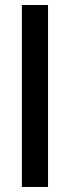

<svg xmlns="http://www.w3.org/2000/svg" viewBox="-20 -743 278 763"><path d="M66.9 0V-723.1H170.9V0Z"/></svg>

Font: Archivo Medium
Style: Regular
Weight: 500
Designer: Hector Gatti
Foundry: Omnibus-Type
Version: Version 2.001